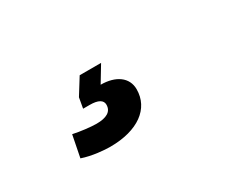

<svg xmlns="http://www.w3.org/2000/svg" viewBox="-42 -174 684 544"><g transform="rotate(-30 300.0 98.5)"><path d="M203 208C294 208 349 167 349 104C349 65 316 42 267 42L299 -11H229L196 42L190 76H212C239 76 253 84 253 99C253 122 234 132 202 132C183 132 150 128 127 123L113 194C145 205 184 208 203 208Z"/></g></svg>

Font: Celebes ExtraBold
Style: Italic
Weight: 800
Italic angle: -10°
Designer: Anugrah Pasau
Foundry: Lafontype
Version: Version 1.000